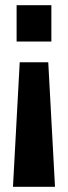

<svg xmlns="http://www.w3.org/2000/svg" viewBox="-20 -580 262 740"><path d="M178 -560V-420H44V-560ZM166 -340 192 140H30L56 -340Z"/></svg>

Font: Tektur Condensed SemiBold
Style: Regular
Weight: 600
Width: 3
Designer: Adam Jagosz
Foundry: Adam Jagosz
Version: Version 1.005;gftools[0.9.30]